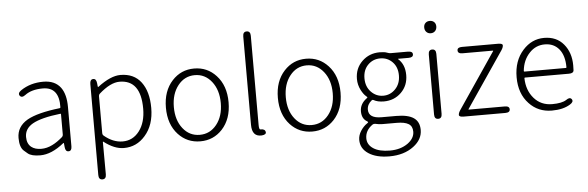

<svg xmlns="http://www.w3.org/2000/svg" viewBox="-59 -1006 4505 1471"><g transform="rotate(-5 2193.5 -270.5)"><path d="M218 13Q150 13 122 -11Q108 -23 94 -35Q63 -63 63 -134Q63 -221 145 -269Q224 -314 397 -334Q403 -335 403 -341Q407 -496 281 -496Q194 -496 144 -458Q115 -436 100 -456Q86 -476 116 -497Q190 -547 289 -547Q379 -547 423 -487Q461 -434 461 -338V-35Q461 0 437 1Q412 2 409 -33L406 -63Q405 -68 401 -65Q305 13 218 13ZM230 -36Q273 -36 315 -57Q354 -76 395 -112Q403 -119 403 -130V-287Q403 -292 398 -291Q250 -274 183 -236Q121 -200 121 -137Q121 -85 153 -59Q182 -36 230 -36Z M676 238Q647 238 647 202V-498Q647 -533 671 -534Q695 -536 699 -501L702 -473Q703 -468 707 -471Q807 -547 882 -547Q986 -547 1041 -474Q1096 -401 1096 -275Q1096 -143 1025 -63Q959 13 861 13Q788 13 708 -49Q704 -52 704 -47L705 202Q705 238 676 238ZM856 -38Q935 -38 984.5 -103.5Q1034 -169 1034 -275Q1034 -496 871 -496Q801 -496 713 -418Q705 -411 705 -400V-114Q705 -103 713 -96Q782 -38 856 -38Z M1280 -60Q1208 -138 1208 -266.5Q1208 -395 1280 -473Q1348 -547 1449 -547Q1550 -547 1618 -473Q1690 -395 1690 -266.5Q1690 -138 1618 -60Q1550 13 1449 13Q1348 13 1280 -60ZM1319.5 -101Q1370 -37 1449 -37Q1528 -37 1579 -101Q1630 -165 1630 -266Q1630 -367 1579 -431.5Q1528 -496 1449.5 -496Q1371 -496 1320 -431.5Q1269 -367 1269 -266Q1269 -165 1319.5 -101Z M1846 -79V-759Q1846 -795 1875 -795Q1904 -795 1904 -759V-73Q1904 -37 1915 -38Q1949 -39 1954 -16Q1958 6 1921 9Q1846 13 1846 -79Z M2141 -60Q2069 -138 2069 -266.5Q2069 -395 2141 -473Q2209 -547 2310 -547Q2411 -547 2479 -473Q2551 -395 2551 -266.5Q2551 -138 2479 -60Q2411 13 2310 13Q2209 13 2141 -60ZM2180.5 -101Q2231 -37 2310 -37Q2389 -37 2440 -101Q2491 -165 2491 -266Q2491 -367 2440 -431.5Q2389 -496 2310.5 -496Q2232 -496 2181 -431.5Q2130 -367 2130 -266Q2130 -165 2180.5 -101Z M2882 254Q2782 254 2722 214.5Q2662 175 2662 108Q2662 73 2683.5 39.5Q2705 6 2734 -13Q2742 -19 2742 -21.5Q2742 -24 2734 -29Q2694 -52 2694 -108.5Q2694 -165 2745 -203Q2753 -209 2753 -211Q2753 -213 2745 -220Q2725 -236 2706 -272Q2685 -313 2685 -358Q2685 -440 2740.5 -493.5Q2796 -547 2876 -547Q2913 -547 2933 -539Q2947 -533 2962 -533H3093Q3129 -533 3129 -509Q3129 -485 3093 -485H3014Q3009 -485 3013 -482Q3064 -437 3064 -356Q3064 -275 3010 -222Q2956 -169 2876 -169Q2828 -169 2797 -187Q2790 -191 2784 -186Q2748 -157 2748 -117Q2748 -50 2848 -50H2960Q3051 -50 3094.5 -20Q3138 10 3138 73Q3138 146 3069 198Q2995 254 2882 254ZM3028 170Q3080 132 3080 81Q3080 39 3050 21Q3020 3 2959 3H2850Q2824 3 2794 -4Q2783 -6 2774 0Q2717 40 2717 101Q2717 150 2762.5 180Q2808 210 2890 210Q2972 210 3028 170ZM2782 -253.5Q2821 -213 2875.5 -213Q2930 -213 2969 -253.5Q3008 -294 3008 -358Q3008 -422 2970 -461Q2932 -500 2876 -500Q2820 -500 2781.5 -461Q2743 -422 2743 -358Q2743 -294 2782 -253.5Z M3279 0Q3250 0 3250 -36V-497Q3250 -533 3279 -533Q3308 -533 3308 -497V-36Q3308 0 3279 0ZM3279.5 -658Q3259 -658 3246 -671.5Q3233 -685 3233 -706.5Q3233 -728 3246 -740.5Q3259 -753 3279.5 -753Q3300 -753 3313 -740.5Q3326 -728 3326 -706.5Q3326 -685 3313 -671.5Q3300 -658 3279.5 -658Z M3475 0Q3439 0 3439 -16Q3439 -31 3453 -52L3743 -480Q3746 -484 3741 -484H3508Q3472 -484 3472 -509Q3472 -533 3508 -533H3785Q3821 -533 3821 -518Q3821 -502 3807 -481L3517 -54Q3514 -50 3519 -50H3795Q3831 -50 3831 -25Q3831 0 3795 0Z M4153 13Q4047 13 3978 -61Q3905 -138 3905 -264.5Q3905 -391 3977 -471Q4045 -547 4140.5 -547Q4236 -547 4290.5 -481.5Q4345 -416 4345 -318Q4345 -299 4344 -280Q4342 -257 4307 -257H3969Q3964 -257 3964 -252Q3966 -159 4019.5 -97.5Q4073 -36 4159 -36Q4235 -36 4269 -59Q4298 -80 4312 -60Q4325 -40 4294 -21Q4240 13 4153 13ZM3964 -308Q3964 -303 3969 -303H4287Q4292 -303 4292 -308Q4292 -398 4251.5 -447.5Q4211 -497 4141.5 -497Q4072 -497 4024 -446Q3972 -392 3964 -308Z"/></g></svg>

Font: Resource Han Rounded KR Light
Style: Regular
Weight: 300
Designer: Cyano Hao (round all glyphs); Ryoko NISHIZUKA 西塚涼子 (kana, bopomofo & ideographs); Paul D. Hunt (Latin, Greek & Cyrillic)
Foundry: Cyano Hao
Version: 0.990